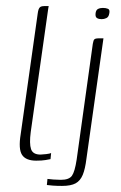

<svg xmlns="http://www.w3.org/2000/svg" viewBox="-20 -525 399 631"><path d="M99 3Q65 3 52.5 -16Q40 -35 48 -84L104 -481Q105 -489 107 -494.5Q109 -500 113 -502.5Q117 -505 125 -505H140Q140 -505 138.5 -496.5Q137 -488 135 -472L81 -91Q76 -53 82 -35Q88 -17 113 -17Q119 -17 131.5 -18.5Q144 -20 148 -22L146 -2Q141 -1 129.5 1Q118 3 99 3ZM184 86Q167 86 153.5 85Q140 84 134 83L136 63Q141 64 155.5 65Q170 66 180 66Q207 66 216.5 52.5Q226 39 232 -1L285 -381Q286 -387 287.5 -391.5Q289 -396 293 -397.5Q297 -399 304 -399H320L264 -3Q260 30 252 49.5Q244 69 228.5 77.5Q213 86 184 86ZM314 -462Q305 -462 299 -465.5Q293 -469 294 -480Q295 -492 302 -495.5Q309 -499 318 -499Q328 -499 335 -496Q342 -493 339 -480Q337 -469 329.5 -465.5Q322 -462 314 -462Z"/></svg>

Font: Genos ExtraLight
Style: Italic
Weight: 250
Italic angle: -8°
Designer: Robert E. Leuschke
Foundry: Robert E. Leuschke
Version: Version 1.010